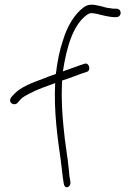

<svg xmlns="http://www.w3.org/2000/svg" viewBox="-20 -766 564 818"><path d="M23 -338C23 -329 31 -322 41 -322C46 -322 51 -324 54 -327L67 -342C74 -350 87 -358 105 -367C138 -385 179 -399 215 -412C209 -292 225 -179 239 -82C243 -55 246 -17 250 6L252 18C257 43 283 31 280 9L278 -3C276 -10 275 -22 274 -37C268 -101 257 -153 251 -222C245 -277 241 -348 244 -412C244 -415 244 -419 245 -423C275 -432 311 -447 326 -452L350 -460C368 -464 361 -499 342 -495L318 -487C303 -482 279 -473 248 -462C263 -561 290 -661 352 -704C358 -708 364 -710 369 -710C376 -710 383 -709 392 -707C411 -702 440 -695 462 -693H476C486 -693 494 -701 494 -711C494 -721 487 -729 476 -729H463C455 -730 446 -731 435 -733C414 -738 391 -746 369 -746C359 -746 348 -743 338 -736C297 -706 266 -654 248 -593C234 -552 224 -504 218 -451C198 -444 179 -437 162 -430C118 -414 68 -395 41 -366L28 -352C25 -348 23 -343 23 -338Z"/></svg>

Font: Stray Cat
Style: Cn
Weight: 400
Version: Version 1.0